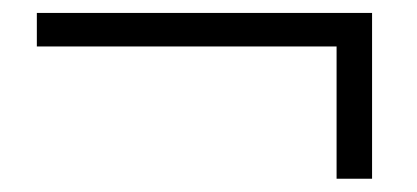

<svg xmlns="http://www.w3.org/2000/svg" viewBox="-20 -454 643 296"><path d="M36.8 -382.4V-434.1H553.6V-178.4H498.9V-401.7L518 -382.4Z"/></svg>

Font: Source Han Serif JP VF
Style: Regular
Weight: 250
Designer: Ryoko NISHIZUKA 西塚涼子 (kana & ideographs); Frank Grießhammer (Latin, Greek & Cyrillic); Wenlong ZHANG 张文龙 (bopomofo); San
Foundry: Adobe
Version: Version 2.001;hotconv 1.1.0;makeotfexe 2.6.0